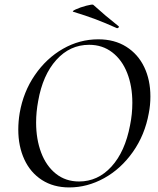

<svg xmlns="http://www.w3.org/2000/svg" viewBox="-20 -808 692 840"><path d="M60 -241Q60 -276 66 -313Q82 -406 132.5 -479.5Q183 -553 255.5 -594.5Q328 -636 410 -636Q481 -636 532.5 -603.5Q584 -571 611 -514.5Q638 -458 638 -386Q638 -348 631 -313Q614 -218 561.5 -143.5Q509 -69 435.5 -28.5Q362 12 283 12Q214 12 163.5 -20.5Q113 -53 86.5 -110.5Q60 -168 60 -241ZM549 -260Q559 -309 559 -358Q559 -431 536.5 -488.5Q514 -546 471 -579Q428 -612 370 -612Q286 -612 226.5 -546Q167 -480 147 -366Q138 -318 138 -272Q138 -199 160 -140.5Q182 -82 224.5 -48Q267 -14 326 -14Q408 -14 467.5 -79Q527 -144 549 -260ZM302 -756Q292 -758 311.5 -767Q331 -776 357.5 -783Q384 -790 388 -787Q442 -738 498 -694Q500 -694 500 -691Q500 -688 497 -686Q494 -684 491 -685Q440 -708 397.5 -724Q355 -740 302 -756Z"/></svg>

Font: Cormorant Garamond Medium
Style: Italic
Weight: 500
Italic angle: -10°
Designer: Christian Thalmann (Catharsis Fonts)
Foundry: Catharsis Fonts
Version: Version 4.000